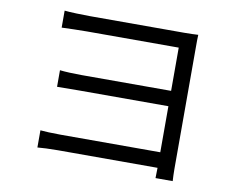

<svg xmlns="http://www.w3.org/2000/svg" viewBox="-79 -806 1157 936"><g transform="rotate(10 500.0 -338.5)"><path d="M831 25C830 8 829 -14 829 -35V-639C829 -664 829 -685 830 -699C814 -698 788 -697 760 -697H293C261 -697 191 -699 168 -702V-618C190 -619 261 -621 293 -621H747V-407H304C263 -407 221 -409 196 -412V-330C220 -330 263 -331 306 -331H747V-103H253C210 -103 173 -105 153 -107V-22C173 -24 214 -26 254 -26H747C747 -6 746 13 746 25Z"/></g></svg>

Font: Noto Sans CJK TC Regular
Style: Regular
Weight: 400
Designer: Ryoko NISHIZUKA (kana & ideographs); Paul D. Hunt (Latin, Greek & Cyrillic); Wenlong ZHANG (bopomofo); Sandoll Communica
Foundry: Adobe Systems Incorporated
Version: Version 1.001;PS 1.001;hotconv 1.0.78;makeotf.lib2.5.61930